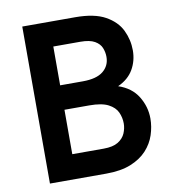

<svg xmlns="http://www.w3.org/2000/svg" viewBox="-79 -771 775 843"><g transform="rotate(-10 308.0 -350.0)"><path d="M76 0V-700H312Q397 -700 446 -672.8Q495 -645.5 515.5 -602.8Q536 -560 536 -513Q536 -466.5 513.8 -428.2Q491.5 -390 445 -369Q503.5 -349.5 531.8 -303.5Q560 -257.5 560 -205Q560 -168.5 548 -132Q536 -95.5 508.8 -65.8Q481.5 -36 437 -18Q392.5 0 327 0ZM195 -110H335Q376.5 -110 399.5 -124.2Q422.5 -138.5 431.8 -160.2Q441 -182 441 -204Q441 -230 430.2 -253.8Q419.5 -277.5 390.2 -292.8Q361 -308 306 -308H195ZM195 -417H296Q357.5 -417 387.2 -441.2Q417 -465.5 417 -505Q417 -525.5 409.2 -545Q401.5 -564.5 379.5 -577.2Q357.5 -590 315 -590H195Z"/></g></svg>

Font: Overpass Mono
Style: Bold
Weight: 700
Monospace: yes
Designer: Delve Withrington, Dave Bailey
Foundry: Delve Fonts LLC
Version: Version 4.000